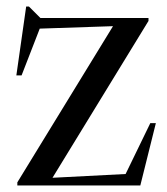

<svg xmlns="http://www.w3.org/2000/svg" viewBox="-20 -567 512 587"><path d="M33 0V-9.5L325.5 -487L101.5 -479.5L46 -336.5H30L60 -547H68.5L103.5 -512H434V-503L140.5 -23.5L364 -35L439.5 -190.5H456.5L409 0Z"/></svg>

Font: Newsreader 72pt
Style: Regular
Weight: 400
Designer: Hugues Gentile
Foundry: Production Type
Version: Version 1.003; ttfautohint (v1.8.3)